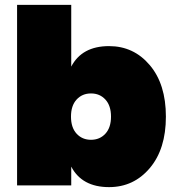

<svg xmlns="http://www.w3.org/2000/svg" viewBox="-20 -760 720 787"><path d="M272 -487Q316 -571 427 -571Q528 -571 594 -493Q660 -415 660 -282Q660 -149 594 -71Q528 7 427 7Q316 7 272 -77V0H50V-740H272ZM412 -212Q435 -237 435 -282Q435 -327 412 -352Q389 -377 353 -377Q317 -377 294 -352Q271 -327 271 -282Q271 -237 294 -212Q317 -187 353 -187Q389 -187 412 -212Z"/></svg>

Font: Poppins Black
Style: Regular
Weight: 900
Designer: Ninad Kale (Devanagari), Jonny Pinhorn (Latin)
Foundry: Indian Type Foundry
Version: Version 3.200;PS 1.000;hotconv 16.6.54;makeotf.lib2.5.65590